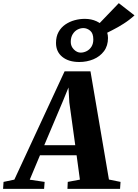

<svg xmlns="http://www.w3.org/2000/svg" viewBox="-100 -1197 873 1217"><path d="M-80.5 0 -77.5 -44 -9 -58.5 309.5 -745H473.5L590.5 -59L664 -44L661 0H327.5L329.5 -44L406.5 -58.5L385.5 -213H153.5L88.5 -58L183 -44L179.5 0ZM180.5 -276.5H377L339.5 -547.5L334 -642.5L300 -559ZM402.5 -804Q335 -804 295 -836.5Q255 -869 255 -924.5Q255 -965.5 271.2 -994.5Q287.5 -1023.5 314.2 -1041.8Q341 -1060 373 -1068.8Q405 -1077.5 437.5 -1077.5Q479 -1077.5 512.2 -1062Q545.5 -1046.5 565 -1019.2Q584.5 -992 584.5 -956Q584.5 -906.5 559 -872.5Q533.5 -838.5 492 -821.2Q450.5 -804 402.5 -804ZM411 -863.5Q431 -863.5 449.5 -873Q468 -882.5 479.8 -901.2Q491.5 -920 491.5 -947Q491.5 -986 471.5 -1002.5Q451.5 -1019 428 -1019Q409.5 -1019 391.2 -1009.5Q373 -1000 360.8 -980.2Q348.5 -960.5 348.5 -931Q348.5 -903.5 368.2 -883.5Q388 -863.5 411 -863.5ZM545.5 -972.5 494.5 -1012 653 -1177 752.5 -1099.5Q719 -1069 682 -1045.8Q645 -1022.5 609.8 -1004.8Q574.5 -987 545.5 -972.5Z"/></svg>

Font: Merriweather 48pt Black
Style: Italic
Weight: 900
Italic angle: -7.8°
Version: Version 2.101